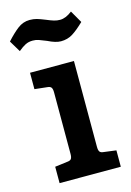

<svg xmlns="http://www.w3.org/2000/svg" viewBox="-132 -758 557 815"><g transform="rotate(-15 147.0 -351.0)"><path d="M8 -585 -22 -635Q5 -665 29 -683.5Q53 -702 82 -702Q99 -702 113 -698Q127 -694 149 -685Q168 -677 181 -673Q194 -669 208 -669Q233 -669 261 -691L292 -637Q262 -608 239.5 -594Q217 -580 188 -580Q165 -580 131 -597Q109 -606 97.5 -610Q86 -614 72 -614Q54 -614 40 -607Q26 -600 8 -585ZM26 -485V-413L81 -407Q94 -406 98.5 -399.5Q103 -393 103 -378V-108Q103 -93 98.5 -86.5Q94 -80 81 -79L26 -72V0H295V-72L241 -79Q228 -80 223.5 -86.5Q219 -93 219 -108V-485Z"/></g></svg>

Font: Enriqueta SemiBold
Style: Regular
Weight: 600
Designer: Viviana Monsalve, Gustavo Ibarra
Foundry: 72Puntos
Version: Version 2.000